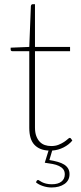

<svg xmlns="http://www.w3.org/2000/svg" viewBox="-20 -692 374 892"><path d="M316 -39Q300.5 -20 275.5 -7.2Q250.5 5.5 222.5 7.5L209.5 51.5Q231 55 248.5 60Q266 65 278 72.5Q290 80 296.5 91Q303 102 303 117Q303 146.5 279.5 162.8Q256 179 219.5 179Q199 179 179 172.2Q159 165.5 147 155L150.5 148Q153.5 144 156.5 144Q159 144 163.2 147.2Q167.5 150.5 175 154.2Q182.5 158 193.8 161Q205 164 221 164Q249.5 164 265.2 151.8Q281 139.5 281 118Q281 103.5 273.8 94.2Q266.5 85 254 79Q241.5 73 224.5 69.8Q207.5 66.5 188 64L205.5 7.5Q163 5.5 139.5 -19.8Q116 -45 116 -98.5V-454H39Q29.5 -454 29.5 -461.5V-470.5L116 -474L123.5 -664Q124 -667 126 -669.8Q128 -672.5 131.5 -672.5H142.5V-474H305.5V-454H142.5V-99.5Q142.5 -76.5 148.5 -60.2Q154.5 -44 164.5 -33.5Q174.5 -23 188.2 -18.2Q202 -13.5 218 -13.5Q237.5 -13.5 252.2 -19.5Q267 -25.5 277.5 -32.5Q288 -39.5 294.5 -45.5Q301 -51.5 304 -51.5Q306.5 -51.5 309.5 -48.5L316 -39Z"/></svg>

Font: Lato ExtraLight
Style: Regular
Weight: 275
Designer: Lukasz Dziedzic with Adam Twardoch and Botio Nikoltchev
Foundry: tyPoland Lukasz Dziedzic
Version: Version 2.015; 2015-08-06; http://www.latofonts.com/